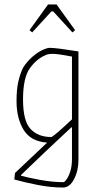

<svg xmlns="http://www.w3.org/2000/svg" viewBox="-20 -664 427 859"><path d="M44 139 47 110 191 -26Q118 -31 86 -82.5Q54 -134 54 -212Q54 -262 61.5 -296.5Q69 -331 83 -361Q101 -389 124.5 -409.5Q148 -430 169.5 -440Q191 -450 203 -450Q230 -450 331 -434V52Q331 99 311.5 137Q292 175 262 175Q208 175 149 163.5Q90 152 44 139ZM302 -130V-411Q240 -423 216 -423Q196 -423 185 -418Q144 -401 113.5 -358.5Q83 -316 83 -219Q83 -122 117 -86.5Q151 -51 209 -51Q218 -51 302 -130ZM302 46V-93L300 -95Q247 -46 182 15.5Q117 77 74 119V122Q105 131 160.5 141Q216 151 265 151Q268 151 277 139.5Q286 128 294 104.5Q302 81 302 46ZM112 -529 195 -644H233L316 -529L304 -519L218 -613H210L124 -519Z"/></svg>

Font: Grenze Thin
Style: Regular
Weight: 250
Designer: Renata Polastri
Foundry: Omnibus-Type
Version: Version 1.002; ttfautohint (v1.8)